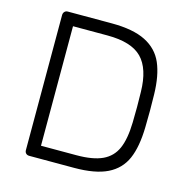

<svg xmlns="http://www.w3.org/2000/svg" viewBox="-104 -800 884 900"><g transform="rotate(15 338.5 -350.0)"><path d="M116 0Q106 0 100 -6Q94 -12 94 -22V-677Q94 -687 100 -693.5Q106 -700 116 -700H329Q433 -700 493.5 -669.5Q554 -639 579.5 -580Q605 -521 607 -430Q608 -400 608 -351Q608 -301 607 -271Q605 -175 579.5 -116.5Q554 -58 495 -29Q436 0 334 0ZM329 -60Q409 -60 455 -81.5Q501 -103 521.5 -149.5Q542 -196 544 -276Q545 -306 545 -351Q545 -395 544 -425Q542 -537 491.5 -588.5Q441 -640 324 -640H157V-60Z"/></g></svg>

Font: Rubik AZ
Style: Regular
Weight: 300
Designer: Hubert and Fischer
Foundry: Hubert & Fischer
Version: Version 2.000